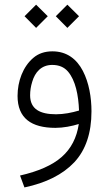

<svg xmlns="http://www.w3.org/2000/svg" viewBox="-20 -549 470 828"><path d="M220.7 -479 270.5 -428.7 320.8 -479 270.5 -528.8ZM85.9 -479 135.7 -428.7 186 -479 135.7 -528.8ZM374.5 -68.8C374.5 -128.9 363.8 -192.4 337.4 -243.2C311 -293.9 268.6 -327.6 206.1 -327.6C173.3 -327.6 145.5 -318.4 123.5 -299.3C78.6 -261.2 55.7 -197.8 55.7 -135.3C55.7 -39.1 115.2 2.4 219.2 2.4C252.9 2.4 290 -4.9 319.8 -14.2C311 44.9 286.6 92.3 246.1 127.9C205.6 163.6 145.5 189.9 66.4 208L85.4 259.3C178.7 239.7 250.5 203.6 300.3 150.9C349.6 98.1 374.5 24.9 374.5 -68.8ZM221.7 -56.2C152.8 -56.2 109.9 -78.1 109.9 -138.2C109.9 -157.2 112.8 -176.8 119.1 -196.8C130.9 -237.3 158.2 -269 205.1 -269C233.9 -269 256.3 -259.8 272.9 -240.7C305.7 -202.6 318.4 -138.2 320.8 -72.3C289.6 -63 254.9 -56.2 221.7 -56.2Z"/></svg>

Font: Vazirmatn ExtraLight
Style: Regular
Weight: 200
Designer: Saber Rastikerdar
Foundry: Saber Rastikerdar
Version: Version 33.003